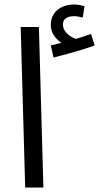

<svg xmlns="http://www.w3.org/2000/svg" viewBox="-20 -834 441 854"><path d="M92 0 72 -714H153L173 0ZM218 -578 206 -632Q232 -638 248 -642Q264 -646 284 -651L279 -630Q253 -638 229.5 -664Q206 -690 206 -723Q206 -753 220.5 -773.5Q235 -794 258.5 -804Q282 -814 309 -814Q320 -814 332.5 -812Q345 -810 356 -806L348 -756Q338 -758 329 -760Q320 -762 309 -762Q286 -762 273 -752.5Q260 -743 260 -726Q260 -705 273.5 -690Q287 -675 304.5 -666.5Q322 -658 333 -658L292 -654Q319 -661 342.5 -668.5Q366 -676 385 -683L401 -632Q377 -623 344.5 -613Q312 -603 279 -594Q246 -585 218 -578Z"/></svg>

Font: Farlight84_Sys_V01
Style: Regular
Weight: 400
Designer: Ryoko NISHIZUKA  (kana, bopomofo & ideographs); Paul D. Hunt (Latin, Greek & Cyrillic); Sandoll Communications , Soo-you
Foundry: Adobe
Version: Version 2.004;October 29, 2024;FontCreator 14.0.0.2814 64-bi